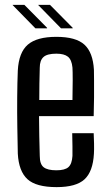

<svg xmlns="http://www.w3.org/2000/svg" viewBox="-20 -759 447 787"><path d="M276 -213H364Q365 -197 365.5 -171Q366 -145 365 -129Q361 -56 326.5 -24Q292 8 212 8Q128 8 92.5 -24.5Q57 -57 53 -129Q52 -175 51 -236.5Q50 -298 50.5 -360Q51 -422 53 -470Q57 -544 94 -576Q131 -608 211 -608Q291 -608 326 -576Q361 -544 365 -473Q365 -462 365.5 -430.5Q366 -399 365.5 -359Q365 -319 364 -283H140Q140 -243 141 -202Q142 -161 143 -120Q143 -86 159 -73.5Q175 -61 211 -61Q246 -61 260.5 -74Q275 -87 277 -120Q277 -135 277 -160Q277 -185 276 -213ZM211 -539Q173 -539 158 -525Q143 -511 143 -482Q142 -449 141.5 -416.5Q141 -384 141 -349H277Q278 -391 278 -429.5Q278 -468 277 -482Q274 -514 258.5 -526.5Q243 -539 211 -539ZM125 -643 32 -738V-739H80L173 -645V-643ZM137 -738V-739H185L278 -645V-643H230Z"/></svg>

Font: Big Shoulders Text Medium
Style: Regular
Weight: 500
Designer: Patric King
Foundry: XO Type Co
Version: Version 1.000; ttfautohint (v1.8.2)